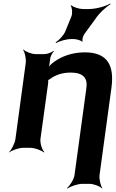

<svg xmlns="http://www.w3.org/2000/svg" viewBox="-20 -833 654 1082"><path d="M379 -424C447 -424 475 -394 467 -338L400 153C397 177 374 214 357 227L360 229C378 217 419 203 443 203H484C508 203 544 217 555 229L557 227C547 214 538 177 541 153L608 -338C625 -463 587 -538 458 -538C386 -538 327 -515 284 -484C268 -473 253 -456 246 -445L250 -443C256 -454 260 -474 261 -489L262 -496C262 -510 273 -535 284 -543L281 -546C271 -537 245 -528 230 -528H182C158 -528 123 -542 112 -554L110 -552C120 -539 128 -502 125 -478L67 -50C64 -26 45 11 31 24L32 26C47 14 86 0 110 0H151C175 0 213 14 227 26L230 24C217 11 205 -26 208 -50L251 -362C252 -366 253 -383 250 -385L247 -382C249 -380 263 -387 265 -390C293 -410 330 -424 379 -424ZM383 -742 347 -654C338 -633 310 -604 293 -594L297 -591C314 -601 354 -613 382 -613H395C410 -613 438 -605 442 -598L446 -600C441 -607 448 -631 456 -642L516 -724C537 -757 578 -795 603 -809L601 -813C576 -798 523 -782 478 -782H448C427 -782 392 -793 383 -803L378 -801C387 -791 389 -759 383 -742Z"/></svg>

Font: Asimov
Style: EdgeWideIt
Weight: 500
Designer: Google
Version: Version 2.000980: 2014